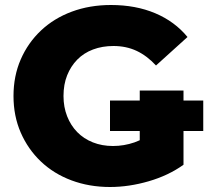

<svg xmlns="http://www.w3.org/2000/svg" viewBox="-20 -734 850 768"><path d="M420 14Q337 14 266 -12.5Q195 -39 143.5 -88Q92 -137 63 -203.5Q34 -270 34 -350Q34 -430 63 -496.5Q92 -563 144 -612Q196 -661 267.5 -687.5Q339 -714 424 -714Q523 -714 601 -681Q679 -648 730 -586L604 -472Q568 -511 526.5 -530.5Q485 -550 434 -550Q389 -550 352 -536Q315 -522 289 -495.5Q263 -469 248.5 -432.5Q234 -396 234 -350Q234 -306 248.5 -269Q263 -232 289 -205.5Q315 -179 351.5 -164.5Q388 -150 432 -150Q476 -150 518 -164.5Q560 -179 603 -214L714 -75Q654 -32 575 -9Q496 14 420 14ZM420 -210V-332H793V-210ZM714 -75 539 -101V-372H714Z"/></svg>

Font: Montserrat Thin ExtraBold
Style: Regular
Weight: 800
Version: Version 9.000